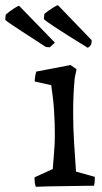

<svg xmlns="http://www.w3.org/2000/svg" viewBox="-107 -711 391 735"><path d="M30 4Q27 -5 26 -14Q25 -23 25 -32L95 -64Q97 -93 100 -127.5Q103 -162 103 -193Q103 -239 100 -286.5Q97 -334 89 -385L26 -399Q26 -418 32 -437L163 -462L186 -446L179 -412Q173 -348 173 -280Q173 -223 176.5 -166Q180 -109 184 -54L256 -34Q256 -27 255.5 -17.5Q255 -8 253 0Q240 0 209.5 0.5Q179 1 143 1.5Q107 2 76 2.5Q45 3 30 4ZM229 -528Q138 -584 99 -610Q60 -636 61 -639Q62 -644 62 -649Q62 -654 63 -658Q79 -671 95 -681Q111 -691 115 -691L244 -557L243 -545Q241 -535 229 -528ZM84 -530 69 -531Q9 -570 -25 -592Q-59 -614 -73 -624Q-87 -634 -87 -636Q-86 -641 -86 -646Q-86 -651 -85 -655Q-69 -669 -53 -679Q-37 -689 -34 -689L103 -548Z"/></svg>

Font: Labrada
Style: Regular
Weight: 400
Designer: Mercedes Jáuregui
Foundry: Omnibus-Type Team
Version: Version 1.000; ttfautohint (v1.8.4.7-5d5b)